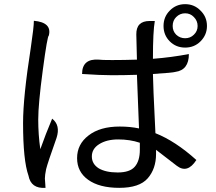

<svg xmlns="http://www.w3.org/2000/svg" viewBox="-20 -861 1040 924"><path d="M457 -167Q422 -145 422 -108Q422 -72 455 -51Q489 -31 546 -31Q604 -31 628 -58Q653 -86 653 -140V-174Q605 -190 549 -190Q493 -190 457 -167ZM725 -760Q716 -710 716 -578Q806 -585 889 -601Q889 -524 824 -515Q812 -511 716 -505Q716 -463 728 -220Q824 -182 925 -91Q882 -24 831 -63L731 -140V-120Q731 -49 691 -3Q651 43 554 43Q458 43 404 4Q351 -34 351 -100Q351 -167 406 -209Q461 -252 556 -252Q606 -252 649 -243Q639 -499 639 -501Q575 -499 519 -499Q464 -499 375 -505Q375 -580 456 -574Q466 -572 520 -572Q575 -572 639 -574L636 -695Q635 -760 700 -760ZM143 -761Q231 -753 215 -690Q208 -689 186 -524Q164 -360 164 -286Q164 -213 174 -143Q199 -214 231 -290Q272 -258 252 -197Q209 -76 202 -47Q196 -18 196 -2Q197 13 198 26Q199 39 199 43Q129 48 117 -16Q91 -89 91 -269Q91 -394 128 -630Q143 -731 143 -761ZM828 -779Q811 -762 811 -736Q811 -711 828 -694Q846 -677 871 -677Q896 -677 913 -694Q931 -711 931 -736Q931 -761 913 -779Q896 -797 871 -797Q846 -797 828 -779ZM797 -810Q827 -841 871 -841Q915 -841 945 -810Q976 -780 976 -736Q976 -693 945 -662Q915 -632 871 -632Q827 -632 797 -662Q767 -692 767 -736Q767 -780 797 -810Z"/></svg>

Font: Swei Toothpaste CJK TC
Style: Regular
Weight: 400
Version: Version 1.0